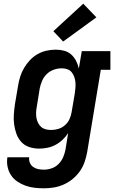

<svg xmlns="http://www.w3.org/2000/svg" viewBox="-20 -797 640 1040"><path d="M218 223Q192 223 166.5 220Q141 217 117.5 208.5Q94 200 73.5 186Q53 172 39.5 151.5Q26 131 21 106Q16 81 20 55H138Q136 71 142 85Q148 99 160 107.5Q172 116 187 119Q202 122 218 122Q239 122 260.5 114.5Q282 107 298 90.5Q314 74 322.5 53.5Q331 33 335 12L349 -76Q336 -56 318.5 -39.5Q301 -23 280 -12Q259 -1 236.5 3.5Q214 8 192 8Q164 8 138.5 -0.5Q113 -9 95.5 -28Q78 -47 69 -72Q60 -97 56.5 -123.5Q53 -150 55 -177.5Q57 -205 61 -233L78 -333Q82 -358 89.5 -382Q97 -406 110.5 -429Q124 -452 142.5 -471.5Q161 -491 184 -504Q207 -517 232 -522.5Q257 -528 282 -528Q306 -528 328 -522Q350 -516 366 -501.5Q382 -487 392 -467.5Q402 -448 407 -426L423 -520H578V-419H526L452 28Q447 55 438 81Q429 107 412.5 130.5Q396 154 373.5 172.5Q351 191 325 202.5Q299 214 272 218.5Q245 223 218 223ZM257 -93Q277 -93 296.5 -99Q316 -105 332 -119Q348 -133 356.5 -152Q365 -171 368 -190L385 -290Q387 -306 388.5 -321.5Q390 -337 388.5 -352Q387 -367 382 -381Q377 -395 368 -406Q359 -417 344.5 -422Q330 -427 315 -427Q293 -427 271.5 -419.5Q250 -412 233.5 -396Q217 -380 208 -359Q199 -338 195 -317L179 -217Q176 -202 175.5 -187Q175 -172 177.5 -158Q180 -144 186.5 -131Q193 -118 203.5 -109Q214 -100 228 -96.5Q242 -93 257 -93ZM322 -572 269 -628 431 -777 502 -703Z"/></svg>

Font: Iosevka Etoile Oblique
Style: Bold
Weight: 700
Italic angle: -9°
Designer: Belleve Invis
Foundry: Belleve Invis
Version: Version 15.5.2; ttfautohint (v1.8.4)